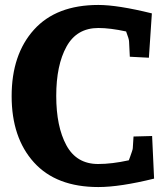

<svg xmlns="http://www.w3.org/2000/svg" viewBox="-20 -740 677 775"><path d="M594 -191 602 -19Q464 15 377 15Q207 15 117 -84.5Q27 -184 27 -352Q27 -520 117 -620Q207 -720 377 -720Q455 -720 593 -686L581 -507L504 -511L501 -572Q501 -582 489 -613Q425 -627 377 -627Q290 -627 248.5 -552Q207 -477 207 -353Q207 -229 248 -153.5Q289 -78 376 -78Q432 -78 500 -93Q501 -95 505 -106.5Q509 -118 512.5 -128Q516 -138 516 -142L519 -189Z"/></svg>

Font: Andada
Style: Bold
Weight: 700
Designer: Carolina Giovagnoli
Foundry: Carolina Giovagnoli
Version: Version 1.003